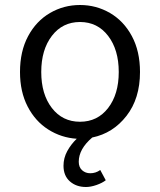

<svg xmlns="http://www.w3.org/2000/svg" viewBox="-20 -542 640 768"><path d="M295 105Q295 127 308.5 139Q322 151 341 151Q363 151 381 138L403 179Q389 190 366 198Q343 206 324 206Q285 206 259.5 183.5Q234 161 234 121Q234 90 249 62.5Q264 35 287 13Q225 9 173 -24Q121 -57 90.5 -116Q60 -175 60 -254Q60 -337 92.5 -397.5Q125 -458 180 -490Q235 -522 300 -522Q365 -522 420 -490Q475 -458 507.5 -397.5Q540 -337 540 -254Q540 -148 486 -78.5Q432 -9 349 8Q295 54 295 105ZM300 -55Q370 -55 412.5 -110Q455 -165 455 -254Q455 -343 412.5 -398.5Q370 -454 300 -454Q230 -454 187.5 -398.5Q145 -343 145 -254Q145 -165 187.5 -110Q230 -55 300 -55Z"/></svg>

Font: Office Code Pro
Style: Regular
Weight: 400
Designer: Nathan Rutzky & Paul D. Hunt
Foundry: Adobe Systems Incorporated
Version: Version 1.004